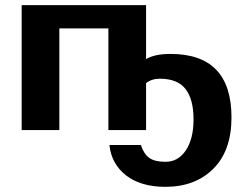

<svg xmlns="http://www.w3.org/2000/svg" viewBox="-20 -504 957 744"><path d="M546 -182C560.7 -193.3 578.3 -199 599 -199C645 -199 678.3 -185.7 699 -159C719.7 -132.3 730 -93 730 -41C730 8.3 720.2 48 700.5 78C680.8 108 654.3 123 621 123C593 123 572 117.8 558 107.5C544 97.2 533.3 80.7 526 58H404C409.3 107.3 431 146.7 469 176C507 205.3 557.7 220 621 220C697.7 220 759.5 196.7 806.5 150C853.5 103.3 877 37 877 -49C877 -213 798.3 -295 641 -295C599.7 -295 568 -288.3 546 -275V-484H64V0H210V-394H400V0H546Z"/></svg>

Font: Play
Style: Bold
Weight: 700
Designer: Jonas Hecksher
Foundry: Jonas Hecksher, Playtypeª, e-types AS
Version: Version 1.002